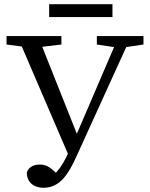

<svg xmlns="http://www.w3.org/2000/svg" viewBox="-20 -841 710 910"><path d="M11 -630 125 -615H145L271 -630V-670H11V-630ZM308 -98 351 -190 160 -670H62L308 -98ZM107 -24C107 23 140 49 186 49C265 49 305 -17 343 -101L602 -670H543L352 -225C306 -119 279 -50 233 -11L235 20L267 1C223 -47 202 -61 169 -61C139 -61 117 -50 107 -24ZM439 -630 539 -615H559L660 -630V-670H439V-630ZM213 -760H513V-821H213V-760Z"/></svg>

Font: Source Serif Variable
Style: Regular
Weight: 389
Designer: Frank Grießhammer
Foundry: Adobe Systems Incorporated
Version: Version 3.001;hotconv 1.0.111;makeotfexe 2.5.65597